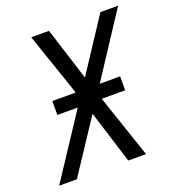

<svg xmlns="http://www.w3.org/2000/svg" viewBox="-133 -841 866 947"><g transform="rotate(-20 300.0 -367.5)"><path d="M16 0 234 -331H127V-404H250L137 -735H230L318 -458L500 -735H593L376 -404H483V-331H360L472 0H379L292 -277L109 0Z"/></g></svg>

Font: Iosevka Custom Oblique
Style: Regular
Weight: 400
Italic angle: -9°
Designer: Belleve Invis
Foundry: Belleve Invis
Version: Version 27.0.1